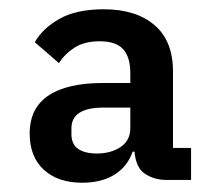

<svg xmlns="http://www.w3.org/2000/svg" viewBox="-20 -724 474 414"><path d="M392 -336H339Q313 -336 293 -349Q273 -362 270 -397H266Q255 -365 227 -347.5Q199 -330 157 -330Q105 -330 74.5 -358Q44 -386 44 -436Q44 -491 84.5 -518Q125 -545 201 -545H261V-566Q261 -601 245.5 -618Q230 -635 195 -635Q162 -635 141 -621.5Q120 -608 107 -588L55 -633Q72 -663 108.5 -683.5Q145 -704 204 -704Q273 -704 313 -670Q353 -636 353 -570V-405H392ZM203 -492Q134 -492 134 -447V-435Q134 -413 148.5 -403Q163 -393 189 -393Q219 -393 240 -407Q261 -421 261 -448V-492Z"/></svg>

Font: IBM Plex Sans Hebrew SemiBold
Style: Regular
Weight: 600
Designer: Mike Abbink, Paul van der Laan, Pieter van Rosmalen, Yanek Iontef
Foundry: Bold Monday
Version: Version 1.2